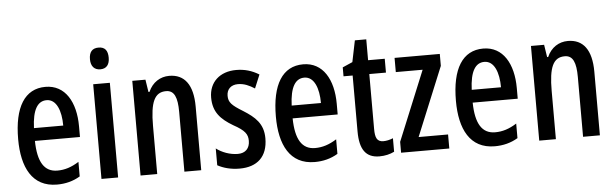

<svg xmlns="http://www.w3.org/2000/svg" viewBox="-48 -1006 3492 1091"><g transform="rotate(-5 1698.0 -460.5)"><path d="M220 -642C102 -642 40 -542 40 -359C40 -199 96 -83 238 -83C286 -83 330 -94 370 -118V-201C327 -174 289 -162 247 -162C172 -162 136 -221 134 -341H391V-402C391 -540 333 -642 220 -642ZM220 -566C276 -566 302 -499 302 -414H135C139 -519 169 -566 220 -566Z M540 -838C504 -838 486 -817 486 -776C486 -736 506 -714 540 -714C575 -714 593 -736 593 -776C593 -816 577 -838 540 -838ZM587 -633H492V-93H587Z M926 -643C875 -643 830 -615 807 -562H801L790 -633H715V-93H810V-368C810 -503 835 -558 901 -558C948 -558 965 -516 965 -434V-93H1061V-456C1061 -581 1013 -643 926 -643Z M1440 -242C1440 -326 1393 -366 1328 -407C1264 -446 1247 -464 1247 -501C1247 -538 1271 -562 1311 -562C1347 -562 1376 -548 1406 -529L1438 -606C1397 -631 1356 -643 1308 -643C1215 -643 1153 -587 1153 -499C1153 -416 1195 -373 1264 -332C1330 -296 1345 -273 1345 -236C1345 -193 1320 -167 1277 -167C1231 -167 1185 -185 1154 -209V-113C1187 -95 1229 -83 1280 -83C1380 -83 1440 -137 1440 -242Z M1690 -642C1572 -642 1510 -542 1510 -359C1510 -199 1566 -83 1708 -83C1756 -83 1800 -94 1840 -118V-201C1797 -174 1759 -162 1717 -162C1642 -162 1606 -221 1604 -341H1861V-402C1861 -540 1803 -642 1690 -642ZM1690 -566C1746 -566 1772 -499 1772 -414H1605C1609 -519 1639 -566 1690 -566Z M2107 -167C2070 -167 2060 -191 2060 -241V-554H2155V-633H2060V-752H1995L1970 -630L1913 -605V-554H1965V-235C1965 -133 1999 -83 2077 -83C2109 -83 2138 -90 2162 -102V-179C2142 -171 2124 -167 2107 -167Z M2476 -93V-173H2308L2469 -565V-633H2211V-552H2364L2201 -155V-93Z M2717 -642C2599 -642 2537 -542 2537 -359C2537 -199 2593 -83 2735 -83C2783 -83 2827 -94 2867 -118V-201C2824 -174 2786 -162 2744 -162C2669 -162 2633 -221 2631 -341H2888V-402C2888 -540 2830 -642 2717 -642ZM2717 -566C2773 -566 2799 -499 2799 -414H2632C2636 -519 2666 -566 2717 -566Z M3200 -643C3149 -643 3104 -615 3081 -562H3075L3064 -633H2989V-93H3084V-368C3084 -503 3109 -558 3175 -558C3222 -558 3239 -516 3239 -434V-93H3335V-456C3335 -581 3287 -643 3200 -643Z"/></g></svg>

Font: Noto Sans Kannada UI ExtraCondensed Medium
Style: Regular
Weight: 500
Width: 2
Designer: Jelle Bosma - Monotype Design Team
Foundry: Monotype Imaging Inc.
Version: Version 2.005